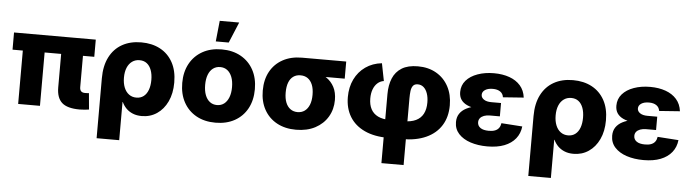

<svg xmlns="http://www.w3.org/2000/svg" viewBox="-54 -990 5169 1435"><g transform="rotate(5 2531.0 -273.0)"><path d="M558.1 1.5Q464.4 1.5 424.1 -34.9Q383.8 -71.3 383.8 -149.4V-495.1H547.4V-165.5Q547.4 -145 557.1 -135Q566.9 -125 587.4 -125Q595.2 -125 603.3 -125.5Q611.3 -126 616.2 -126.5L627.4 -4.4Q615.2 -2.4 596.4 -0.5Q577.6 1.5 558.1 1.5ZM96.2 0V-495.1H259.8V0ZM19 -400.4V-529.3H632.3V-400.4Z M702.6 204.1V-245.6Q702.6 -339.4 736.1 -404.8Q769.5 -470.2 830.3 -504.4Q891.1 -538.6 973.6 -538.6Q1054.7 -538.6 1115.5 -506.1Q1176.3 -473.6 1210.4 -411.6Q1244.6 -349.6 1244.6 -260.7Q1244.6 -178.7 1215.8 -117.9Q1187 -57.1 1137.2 -23.7Q1087.4 9.8 1023.9 9.8Q986.3 9.8 957.3 -2Q928.2 -13.7 907.5 -34.4Q886.7 -55.2 874.5 -82H872.1V204.1ZM971.7 -124Q1003.9 -124 1026.4 -141.4Q1048.8 -158.7 1060.5 -190.4Q1072.3 -222.2 1072.3 -265.1Q1072.3 -307.6 1060.5 -339.1Q1048.8 -370.6 1026.6 -387.7Q1004.4 -404.8 972.2 -404.8Q940.4 -404.8 916.5 -387.7Q892.6 -370.6 879.6 -339.4Q866.7 -308.1 866.7 -265.1Q866.7 -222.7 879.6 -190.7Q892.6 -158.7 916.3 -141.4Q939.9 -124 971.7 -124Z M1576.7 11.2Q1494.1 11.2 1432.9 -22.9Q1371.6 -57.1 1337.9 -118.9Q1304.2 -180.7 1304.2 -263.7Q1304.2 -346.2 1337.9 -408Q1371.6 -469.7 1432.9 -504.2Q1494.1 -538.6 1576.7 -538.6Q1659.7 -538.6 1720.9 -504.2Q1782.2 -469.7 1815.7 -408Q1849.1 -346.2 1849.1 -263.7Q1849.1 -180.7 1815.7 -118.9Q1782.2 -57.1 1720.9 -22.9Q1659.7 11.2 1576.7 11.2ZM1576.7 -121.1Q1607.9 -121.1 1630.4 -138.4Q1652.8 -155.8 1665.3 -187.7Q1677.7 -219.7 1677.7 -263.7Q1677.7 -308.6 1665.3 -340.3Q1652.8 -372.1 1630.4 -389.2Q1607.9 -406.2 1576.7 -406.2Q1546.4 -406.2 1523.4 -389.2Q1500.5 -372.1 1488.3 -340.3Q1476.1 -308.6 1476.1 -263.7Q1476.1 -219.7 1488.3 -187.7Q1500.5 -155.8 1523.2 -138.4Q1545.9 -121.1 1576.7 -121.1ZM1526.9 -594.2 1543 -750H1689L1624 -594.2Z M2181.2 11.2Q2098.6 11.2 2037.4 -22.2Q1976.1 -55.7 1942.4 -116.5Q1908.7 -177.2 1908.7 -259.3Q1908.7 -341.8 1941.9 -402.1Q1975.1 -462.4 2036.1 -495.8Q2097.2 -529.3 2179.7 -529.3H2511.2V-400.9H2278.8L2179.7 -397Q2148.9 -397 2126.5 -381.1Q2104 -365.2 2092.3 -334.7Q2080.6 -304.2 2080.6 -259.3Q2080.6 -215.3 2092.8 -184.6Q2105 -153.8 2127.7 -137.5Q2150.4 -121.1 2181.2 -121.1Q2212.4 -121.1 2234.9 -137.5Q2257.3 -153.8 2269.8 -184.6Q2282.2 -215.3 2282.2 -259.3Q2282.2 -304.2 2269.8 -334.7Q2257.3 -365.2 2234.9 -381.1Q2212.4 -397 2181.2 -397V-446.3Q2237.8 -446.3 2286.9 -434.6Q2335.9 -422.9 2373 -397.5Q2410.2 -372.1 2431.2 -332Q2452.1 -292 2452.1 -235.4Q2452.1 -165 2418.9 -109.1Q2385.7 -53.2 2325 -21Q2264.2 11.2 2181.2 11.2Z M2839.4 204.1V-313.5Q2839.4 -381.3 2860.6 -432.4Q2881.8 -483.4 2928 -512Q2974.1 -540.5 3048.8 -540.5Q3127.4 -540.5 3186.5 -506.6Q3245.6 -472.7 3278.3 -411.9Q3311 -351.1 3311 -270.5Q3311 -183.1 3271.7 -119.9Q3232.4 -56.6 3157.7 -22.5Q3083 11.7 2976.6 11.7H2874.5Q2769 11.7 2695.8 -22.5Q2622.6 -56.6 2584.5 -119.1Q2546.4 -181.6 2546.4 -266.6Q2546.4 -340.8 2575 -399.7Q2603.5 -458.5 2655.8 -495.4Q2708 -532.2 2778.3 -540L2804.2 -408.7Q2777.3 -404.8 2757.1 -386.7Q2736.8 -368.7 2725.6 -339.1Q2714.4 -309.6 2714.4 -270.5Q2714.4 -223.6 2731.7 -190.7Q2749 -157.7 2784.7 -140.1Q2820.3 -122.6 2874.5 -122.6H2976.6Q3032.7 -122.6 3069.3 -140.1Q3106 -157.7 3124 -192.1Q3142.1 -226.6 3142.1 -276.4Q3142.1 -314.5 3132.1 -344Q3122.1 -373.5 3103.5 -389.9Q3085 -406.2 3059.1 -406.2Q3035.2 -406.2 3023.7 -391.6Q3012.2 -377 3009 -352.1Q3005.9 -327.1 3005.9 -297.4V204.1Z M3616.2 10.7Q3546.4 10.7 3490 -7.8Q3433.6 -26.4 3400.6 -62.5Q3367.7 -98.6 3367.7 -150.4Q3367.7 -187.5 3385.3 -213.6Q3402.8 -239.7 3434.6 -256.1Q3466.3 -272.5 3508.5 -280Q3550.8 -287.6 3599.6 -287.6H3690.9V-221.2H3617.2Q3590.8 -221.2 3572 -214.1Q3553.2 -207 3543 -194.3Q3532.7 -181.6 3532.7 -163.6Q3532.7 -137.2 3554.4 -121.8Q3576.2 -106.4 3618.2 -106.4Q3646 -106.4 3664.6 -113.8Q3683.1 -121.1 3693.6 -135.7Q3704.1 -150.4 3707 -171.4L3864.3 -160.6Q3858.4 -107.4 3827.6 -69.1Q3796.9 -30.8 3743.9 -10Q3690.9 10.7 3616.2 10.7ZM3603.5 -257.3Q3552.2 -257.3 3510.7 -263.4Q3469.2 -269.5 3439.9 -283.2Q3410.6 -296.9 3395 -319.8Q3379.4 -342.8 3379.4 -377Q3379.4 -427.2 3410.9 -463.4Q3442.4 -499.5 3497.1 -519Q3551.8 -538.6 3619.6 -538.6Q3684.6 -538.6 3735.6 -520.3Q3786.6 -502 3818.1 -466.1Q3849.6 -430.2 3856.4 -376.5L3701.2 -365.2Q3697.8 -392.1 3676.8 -406.7Q3655.8 -421.4 3620.6 -421.4Q3584.5 -421.4 3563 -407.2Q3541.5 -393.1 3541.5 -370.1Q3541.5 -349.1 3561.8 -335.2Q3582 -321.3 3617.7 -321.3H3690.9V-257.3Z M3941.4 204.1V-245.6Q3941.4 -339.4 3974.9 -404.8Q4008.3 -470.2 4069.1 -504.4Q4129.9 -538.6 4212.4 -538.6Q4293.5 -538.6 4354.2 -506.1Q4415 -473.6 4449.2 -411.6Q4483.4 -349.6 4483.4 -260.7Q4483.4 -178.7 4454.6 -117.9Q4425.8 -57.1 4376 -23.7Q4326.2 9.8 4262.7 9.8Q4225.1 9.8 4196 -2Q4167 -13.7 4146.2 -34.4Q4125.5 -55.2 4113.3 -82H4110.8V204.1ZM4210.4 -124Q4242.7 -124 4265.1 -141.4Q4287.6 -158.7 4299.3 -190.4Q4311 -222.2 4311 -265.1Q4311 -307.6 4299.3 -339.1Q4287.6 -370.6 4265.4 -387.7Q4243.2 -404.8 4210.9 -404.8Q4179.2 -404.8 4155.3 -387.7Q4131.3 -370.6 4118.4 -339.4Q4105.5 -308.1 4105.5 -265.1Q4105.5 -222.7 4118.4 -190.7Q4131.3 -158.7 4155 -141.4Q4178.7 -124 4210.4 -124Z M4788.1 10.7Q4718.3 10.7 4661.9 -7.8Q4605.5 -26.4 4572.5 -62.5Q4539.6 -98.6 4539.6 -150.4Q4539.6 -187.5 4557.1 -213.6Q4574.7 -239.7 4606.4 -256.1Q4638.2 -272.5 4680.4 -280Q4722.7 -287.6 4771.5 -287.6H4862.8V-221.2H4789.1Q4762.7 -221.2 4743.9 -214.1Q4725.1 -207 4714.8 -194.3Q4704.6 -181.6 4704.6 -163.6Q4704.6 -137.2 4726.3 -121.8Q4748 -106.4 4790 -106.4Q4817.9 -106.4 4836.4 -113.8Q4855 -121.1 4865.5 -135.7Q4876 -150.4 4878.9 -171.4L5036.1 -160.6Q5030.3 -107.4 4999.5 -69.1Q4968.8 -30.8 4915.8 -10Q4862.8 10.7 4788.1 10.7ZM4775.4 -257.3Q4724.1 -257.3 4682.6 -263.4Q4641.1 -269.5 4611.8 -283.2Q4582.5 -296.9 4566.9 -319.8Q4551.3 -342.8 4551.3 -377Q4551.3 -427.2 4582.8 -463.4Q4614.3 -499.5 4668.9 -519Q4723.6 -538.6 4791.5 -538.6Q4856.4 -538.6 4907.5 -520.3Q4958.5 -502 4990 -466.1Q5021.5 -430.2 5028.3 -376.5L4873 -365.2Q4869.6 -392.1 4848.6 -406.7Q4827.6 -421.4 4792.5 -421.4Q4756.3 -421.4 4734.9 -407.2Q4713.4 -393.1 4713.4 -370.1Q4713.4 -349.1 4733.6 -335.2Q4753.9 -321.3 4789.6 -321.3H4862.8V-257.3Z"/></g></svg>

Font: Inter 24pt ExtraBold
Style: Regular
Weight: 800
Designer: Rasmus Andersson
Foundry: rsms
Version: Version 4.001;git-66647c0bb